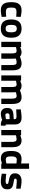

<svg xmlns="http://www.w3.org/2000/svg" viewBox="2022 -2762 752 4837"><g transform="rotate(90 2398.5 -344.0)"><path d="M246 -511C97 -511 35 -432 35 -255C35 -67 94 12 243 12C299 12 406 -9 406 -9L402 -124C402 -124 324 -116 286 -116C190 -116 171 -148 171 -255C171 -350 189 -383 285 -383C323 -383 402 -375 402 -375L406 -490C406 -490 304 -511 246 -511Z M701 -511C527 -511 471 -404 471 -250C471 -96 527 12 701 12C875 12 931 -96 931 -250C931 -404 875 -511 701 -511ZM701 -109C627 -109 607 -158 607 -250C607 -342 627 -390 701 -390C775 -390 795 -342 795 -250C795 -158 775 -109 701 -109Z M1167 0V-369C1167 -369 1223 -386 1256 -386C1318 -386 1326 -347 1326 -257V0H1460V-259C1460 -298 1456 -367 1456 -367C1456 -367 1509 -386 1549 -386C1621 -386 1619 -332 1619 -206V0H1753V-261C1753 -432 1713 -511 1577 -511C1523 -511 1457 -489 1406 -470C1379 -497 1340 -511 1284 -511C1270 -511 1251 -507 1234 -502C1199 -491 1166 -475 1166 -475V-499H1033V0Z M2014 0V-369C2014 -369 2070 -386 2103 -386C2165 -386 2173 -347 2173 -257V0H2307V-259C2307 -298 2303 -367 2303 -367C2303 -367 2356 -386 2396 -386C2468 -386 2466 -332 2466 -206V0H2600V-261C2600 -432 2560 -511 2424 -511C2370 -511 2304 -489 2253 -470C2226 -497 2187 -511 2131 -511C2117 -511 2098 -507 2081 -502C2046 -491 2013 -475 2013 -475V-499H1880V0Z M3116 -339C3116 -467 3052 -511 2940 -511C2867 -511 2734 -489 2734 -489L2738 -375C2738 -375 2858 -383 2932 -383C2961 -383 2982 -365 2982 -338V-313L2874 -306C2764 -298 2700 -265 2700 -152C2700 -52 2750 12 2849 12C2918 12 3002 -22 3002 -22C3034 -1 3057 12 3144 12L3148 -102C3120 -107 3116 -117 3116 -154ZM2982 -211V-118C2982 -118 2917 -103 2876 -103C2848 -103 2835 -121 2835 -156C2835 -192 2856 -205 2891 -207Z M3389 0V-369C3389 -369 3452 -386 3485 -386C3545 -386 3555 -337 3555 -261V0H3689V-261C3689 -423 3653 -511 3513 -511C3466 -511 3389 -477 3389 -477V-499H3255V0Z M4233 -700H4099V-498C4099 -498 4028 -511 3991 -511C3855 -511 3784 -436 3784 -255C3784 -80 3828 11 3979 11C4030 11 4099 -20 4099 -20V0H4233ZM4002 -113C3939 -115 3920 -154 3920 -255C3920 -354 3951 -390 4001 -390C4044 -390 4099 -381 4099 -381V-127C4099 -127 4041 -114 4002 -113Z M4735 -486C4735 -486 4613 -511 4541 -511C4436 -511 4347 -464 4347 -348C4347 -241 4405 -211 4535 -189C4605 -177 4616 -169 4616 -147C4616 -121 4599 -109 4535 -109C4484 -109 4360 -125 4360 -125L4356 -12C4356 -12 4474 12 4548 12C4673 12 4750 -33 4750 -150C4750 -251 4708 -289 4575 -310C4500 -322 4481 -328 4481 -351C4481 -378 4493 -390 4551 -390C4609 -390 4733 -374 4733 -374Z"/></g></svg>

Font: TitilliumText22L
Style: 999 wt
Weight: 900
Designer: Campivisivi
Foundry: Campivisivi
Version: 1.000